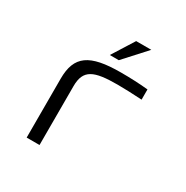

<svg xmlns="http://www.w3.org/2000/svg" viewBox="-157 -812 914 944"><g transform="rotate(30 300.0 -340.0)"><path d="M378 -449C411 -449 468 -447 516 -444V-502C465 -507 415 -509 362 -509C184 -509 120 -464 120 -334V0H193V-334C193 -428 243 -449 378 -449ZM271 -556H322L435 -680H349Z"/></g></svg>

Font: LT Wave Mono Light
Style: Regular
Weight: 300
Designer: Daniel Lyons
Version: Version 2.5 (Glyphs App)